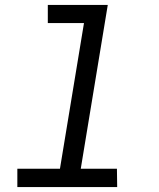

<svg xmlns="http://www.w3.org/2000/svg" viewBox="-20 -755 640 775"><path d="M453 0H50V-74H222L319 -662H173V-735H415L306 -74H452Z"/></svg>

Font: Iosevka Extended Oblique
Style: Regular
Weight: 400
Width: 7
Italic angle: -9°
Monospace: yes
Designer: Belleve Invis
Foundry: Belleve Invis
Version: Version 32.0.1; ttfautohint (v1.8.4)